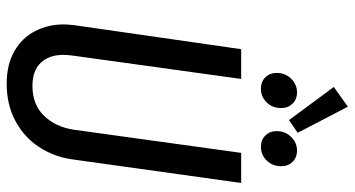

<svg xmlns="http://www.w3.org/2000/svg" viewBox="-263 -785 1060 574"><g transform="rotate(90 267.0 -498.0)"><path d="M456 -181Q448 -128 419 -84Q390 -40 341.5 -14Q293 12 230 12Q173 12 133 -11Q93 -34 73 -73Q53 -112 53 -158Q53 -168 55 -188L127 -689H216L146 -184Q144 -166 144 -158Q144 -115 167.5 -90Q191 -65 237 -65Q293 -65 326.5 -100Q360 -135 368 -190L437 -689H527ZM299 -1008 377 -858 339 -832 240 -966ZM198 -795Q198 -821 215.5 -838.5Q233 -856 256 -856Q277 -856 290 -842.5Q303 -829 303 -809Q303 -782 286 -765Q269 -748 245 -748Q224 -748 211 -761.5Q198 -775 198 -795ZM372 -795Q372 -821 389.5 -838.5Q407 -856 430 -856Q451 -856 464 -842.5Q477 -829 477 -809Q477 -783 460 -765.5Q443 -748 419 -748Q398 -748 385 -761.5Q372 -775 372 -795Z"/></g></svg>

Font: Fira Sans Extra Condensed
Style: Italic
Weight: 400
Width: 3
Italic angle: -8°
Designer: Carrois Corporate & Edenspiekermann AG
Foundry: Carrois Corporate GbR & Edenspiekermann AG
Version: Version 4.203